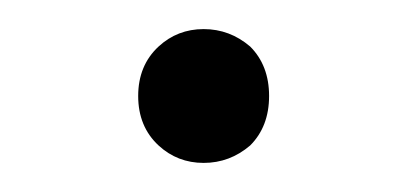

<svg xmlns="http://www.w3.org/2000/svg" viewBox="-20 -103 283 132"><path d="M89 -71Q102 -83 120 -83Q138 -83 152 -71Q165 -58 165 -37Q165 -16 152 -3Q138 9 120 9Q102 9 89 -3Q75 -16 75 -37Q75 -58 89 -71Z"/></svg>

Font: Arsenal
Style: Regular
Weight: 400
Designer: Andrij Shevchenko
Foundry: Stairsfor.com
Version: Version 1.000